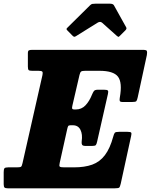

<svg xmlns="http://www.w3.org/2000/svg" viewBox="-62 -1020 817 1040"><path d="M302 -320.5 261.5 -138Q257.5 -121.5 261.8 -117.5Q266 -113.5 286 -113.5H338.5Q396.5 -113.5 437.5 -128.2Q478.5 -143 506.2 -179.5Q534 -216 551.5 -280.5Q555.5 -296 560 -301Q564.5 -306 584 -306H628Q646 -306 648.8 -301.2Q651.5 -296.5 648 -282L592 -25Q588 -8 583.8 -4Q579.5 0 559.5 0H-19.5Q-32.5 0 -37.2 -4Q-42 -8 -42 -22.5V-86.5Q-42 -103 -38 -108.2Q-34 -113.5 -18 -113.5H28Q47 -113.5 51.8 -116.8Q56.5 -120 60 -136.5L168 -613.5Q171 -627.5 167 -632Q163 -636.5 146.5 -636.5H113Q98 -636.5 93.5 -640.2Q89 -644 89 -659.5V-731Q89 -744.5 94.5 -747.2Q100 -750 112.5 -750H711Q731 -750 733.5 -744Q736 -738 733.5 -722L684 -493Q680.5 -477 676.5 -472.2Q672.5 -467.5 653.5 -467.5H602.5Q588 -467.5 586.5 -474Q585 -480.5 587 -491.5Q601.5 -573 577 -604.8Q552.5 -636.5 476.5 -636.5H399.5Q383 -636.5 377.5 -632.5Q372 -628.5 368.5 -613.5L330 -447.5Q327 -435 329.5 -431Q332 -427 340 -427H348.5Q379.5 -427 400.8 -449.2Q422 -471.5 436 -506.5Q441 -518.5 446.2 -526.2Q451.5 -534 468.5 -534H501Q518.5 -534 522.2 -529.5Q526 -525 522.5 -510.5L464 -252.5Q461 -239 457 -234.2Q453 -229.5 437 -229.5H401.5Q386 -229.5 382.5 -236.2Q379 -243 380.5 -254.5Q386 -292 373.8 -316.8Q361.5 -341.5 332.5 -341.5H320Q310 -341.5 307.2 -336.8Q304.5 -332 302 -320.5ZM331 -826.5 302.5 -855.5Q297.5 -861 298.2 -863.5Q299 -866 305 -872L426 -991.5Q432 -997.5 437.8 -998.8Q443.5 -1000 454.5 -1000H533.5Q550 -1000 555 -991.5L621.5 -872Q626 -865 617.5 -856L587.5 -826Q581 -819.5 578.8 -820.2Q576.5 -821 571 -825.5L491.5 -896.5Q481 -906 466.5 -897L348.5 -823.5Q341.5 -819.5 338.2 -821Q335 -822.5 331 -826.5Z"/></svg>

Font: Besley* Narrow Heavy
Style: Italic
Weight: 800
Width: 4
Italic angle: -13°
Designer: Owen Earl
Foundry: indestructible type*
Version: Version 3.000; ttfautohint (v1.8.3)